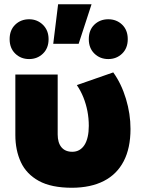

<svg xmlns="http://www.w3.org/2000/svg" viewBox="-20 -872 678 907"><path d="M320.5 15Q222 15 163.2 -17.5Q104.5 -50 78.5 -106.2Q52.5 -162.5 52.5 -234V-520H252.5V-237Q252.5 -198 270.2 -176.5Q288 -155 321.5 -155Q340 -155 354.5 -163.2Q369 -171.5 379 -187Q389 -202.5 394.2 -225.5Q399.5 -248.5 399.5 -277.5Q399.5 -313 393 -346.8Q386.5 -380.5 374 -411.8Q361.5 -443 343 -470L515 -530Q553.5 -476.5 575 -405.2Q596.5 -334 596.5 -263Q596.5 -172 564.2 -110.2Q532 -48.5 470.5 -17Q409 14.5 320.5 15ZM231.5 -665 254.5 -852H412.5L351.5 -665ZM117.5 -593Q78.5 -593 52 -618.8Q25.5 -644.5 25.5 -687Q25.5 -730 52 -755.5Q78.5 -781 117.5 -781Q156 -781 182.8 -754.8Q209.5 -728.5 209.5 -687Q209.5 -644.5 183 -618.8Q156.5 -593 117.5 -593ZM491.5 -593Q452.5 -593 426 -618.8Q399.5 -644.5 399.5 -687Q399.5 -730.5 426 -755.8Q452.5 -781 491.5 -781Q530.5 -781 557 -755.5Q583.5 -730 583.5 -687Q583.5 -644.5 557 -618.8Q530.5 -593 491.5 -593Z"/></svg>

Font: Geologica Black
Style: Regular
Weight: 900
Designer: Sindre Bremnes, Frode Helland
Foundry: Monokrom Skriftforlag AS
Version: Version 1.010;gftools[0.9.28]